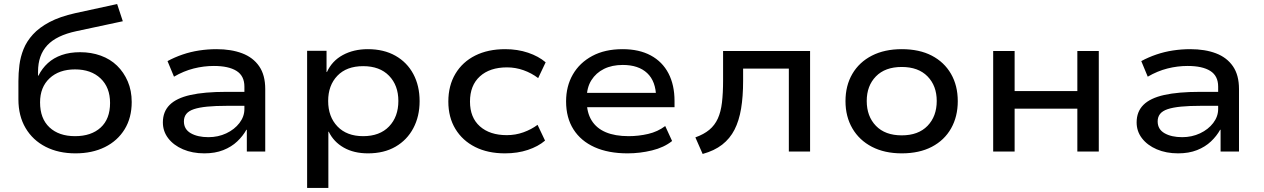

<svg xmlns="http://www.w3.org/2000/svg" viewBox="-20 -749 6246 949"><path d="M353 9Q269 9 205.5 -23.5Q142 -56 106.5 -116Q71 -176 71 -258V-348Q71 -387 76 -427.5Q81 -468 96.5 -506.5Q112 -545 143 -579Q174 -613 225 -640Q276 -667 352 -684L559 -729L587 -644L358 -595Q259 -574 213.5 -525Q168 -476 168 -395V-375H170Q188 -411 216.5 -437Q245 -463 285 -477Q325 -491 376 -491Q431 -491 478 -474Q525 -457 558.5 -424.5Q592 -392 611.5 -346.5Q631 -301 631 -245Q631 -167 596 -110Q561 -53 498.5 -22Q436 9 353 9ZM351 -76Q431 -76 477.5 -118.5Q524 -161 524 -240Q524 -317 477 -361.5Q430 -406 351 -406Q272 -406 225 -362Q178 -318 178 -243Q178 -163 224.5 -119.5Q271 -76 351 -76Z M990 9Q931 9 884.5 -11Q838 -31 811.5 -65.5Q785 -100 785 -144Q785 -197 818.5 -230.5Q852 -264 921 -279.5Q990 -295 1098 -295H1205V-226H1104Q1045 -226 1004.5 -222Q964 -218 938.5 -209.5Q913 -201 901 -186Q889 -171 889 -149Q889 -110 923 -90.5Q957 -71 1010 -71Q1058 -71 1098.5 -90Q1139 -109 1163.5 -141Q1188 -173 1188 -210V-321Q1188 -374 1149 -398.5Q1110 -423 1037 -423Q987 -423 937.5 -410.5Q888 -398 840 -370L808 -447Q843 -466 882.5 -479.5Q922 -493 964.5 -499.5Q1007 -506 1050 -506Q1123 -506 1177 -485.5Q1231 -465 1261 -421.5Q1291 -378 1291 -309V0H1200V-107L1198 -108Q1181 -77 1152.5 -50Q1124 -23 1083.5 -7Q1043 9 990 9Z M1498 180V-498H1594V-393H1596Q1621 -448 1674.5 -477Q1728 -506 1798 -506Q1877 -506 1934.5 -473.5Q1992 -441 2023 -383Q2054 -325 2054 -249Q2054 -174 2023 -115.5Q1992 -57 1935 -24Q1878 9 1799 9Q1729 9 1679 -19.5Q1629 -48 1605 -98H1603V180ZM1775 -76Q1857 -76 1903 -124Q1949 -172 1949 -250Q1949 -327 1903 -374.5Q1857 -422 1775 -422Q1693 -422 1647.5 -374.5Q1602 -327 1602 -250Q1602 -172 1648 -124Q1694 -76 1775 -76Z M2476 9Q2391 9 2328.5 -22.5Q2266 -54 2231 -111.5Q2196 -169 2196 -247Q2196 -326 2231 -384.5Q2266 -443 2329 -474.5Q2392 -506 2477 -506Q2538 -506 2590 -488.5Q2642 -471 2677 -441L2640 -363Q2607 -388 2567.5 -402Q2528 -416 2486 -416Q2401 -416 2352 -371.5Q2303 -327 2303 -247Q2303 -168 2352 -124.5Q2401 -81 2485 -81Q2528 -81 2567 -95Q2606 -109 2637 -132L2674 -54Q2640 -25 2589 -8Q2538 9 2476 9Z M3082 9Q2987 9 2919 -21.5Q2851 -52 2814.5 -109.5Q2778 -167 2778 -248Q2778 -323 2811.5 -381Q2845 -439 2907.5 -472.5Q2970 -506 3057 -506Q3139 -506 3196.5 -475Q3254 -444 3284 -386.5Q3314 -329 3314 -250V-219H2858V-290H3244L3223 -268Q3222 -347 3179 -387.5Q3136 -428 3058 -428Q3005 -428 2965.5 -408.5Q2926 -389 2903 -352.5Q2880 -316 2880 -263V-251Q2880 -193 2904 -154Q2928 -115 2974 -95.5Q3020 -76 3087 -76Q3136 -76 3183.5 -87Q3231 -98 3268 -126L3302 -52Q3262 -20 3202.5 -5.5Q3143 9 3082 9Z M3453 12 3417 -70Q3459 -85 3486 -107.5Q3513 -130 3528 -163Q3543 -196 3548.5 -242.5Q3554 -289 3554 -352V-497H3984V0H3879V-410H3653V-349Q3653 -272 3643 -212Q3633 -152 3610.5 -108Q3588 -64 3549.5 -34Q3511 -4 3453 12Z M4437 9Q4352 9 4289.5 -23.5Q4227 -56 4193 -114.5Q4159 -173 4159 -249Q4159 -326 4193 -384Q4227 -442 4289.5 -474Q4352 -506 4437 -506Q4524 -506 4585.5 -474Q4647 -442 4680.5 -384Q4714 -326 4714 -249Q4714 -173 4681 -114.5Q4648 -56 4586 -23.5Q4524 9 4437 9ZM4437 -80Q4519 -80 4564.5 -127Q4610 -174 4610 -250Q4610 -325 4564.5 -371.5Q4519 -418 4437 -418Q4355 -418 4309.5 -371.5Q4264 -325 4264 -250Q4264 -174 4309.5 -127Q4355 -80 4437 -80Z M4889 0V-497H4995V-299H5305V-497H5411V0H5305V-212H4995V0Z M5803 9Q5744 9 5697.5 -11Q5651 -31 5624.5 -65.5Q5598 -100 5598 -144Q5598 -197 5631.5 -230.5Q5665 -264 5734 -279.5Q5803 -295 5911 -295H6018V-226H5917Q5858 -226 5817.5 -222Q5777 -218 5751.5 -209.5Q5726 -201 5714 -186Q5702 -171 5702 -149Q5702 -110 5736 -90.5Q5770 -71 5823 -71Q5871 -71 5911.5 -90Q5952 -109 5976.5 -141Q6001 -173 6001 -210V-321Q6001 -374 5962 -398.5Q5923 -423 5850 -423Q5800 -423 5750.5 -410.5Q5701 -398 5653 -370L5621 -447Q5656 -466 5695.5 -479.5Q5735 -493 5777.5 -499.5Q5820 -506 5863 -506Q5936 -506 5990 -485.5Q6044 -465 6074 -421.5Q6104 -378 6104 -309V0H6013V-107L6011 -108Q5994 -77 5965.5 -50Q5937 -23 5896.5 -7Q5856 9 5803 9Z"/></svg>

Font: Nunito Sans 7pt SemiExpanded Medium
Style: Regular
Weight: 500
Width: 6
Designer: Vernon Adams
Foundry: Vernon Adams
Version: Version 3.101;gftools[0.9.27]